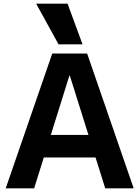

<svg xmlns="http://www.w3.org/2000/svg" viewBox="-20 -1020 755 1040"><path d="M11 0 263 -730H452L704 0H550L358 -611H356L165 0ZM158 -167V-289H558V-167ZM297 -780 176 -1000H346L427 -780Z"/></svg>

Font: M PLUS 2 Thin
Style: Bold
Weight: 700
Version: Version 1.001